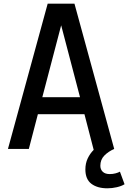

<svg xmlns="http://www.w3.org/2000/svg" viewBox="-20 -806 694 1039"><path d="M523 91Q523 111 536 123.5Q549 136 574 136Q591 136 605.5 132Q620 128 629 123L654 191Q638 201 612.5 207Q587 213 561 213Q507 213 474.5 188.5Q442 164 442 111Q442 78 454.5 51.5Q467 25 487 5L437 -188H185L136 0H23L238 -786H383L598 0Q566 14 544.5 36Q523 58 523 91ZM209 -280H413L311 -669Z"/></svg>

Font: Cooper Hewitt
Style: Regular
Weight: 707
Designer: Village Type and Design LLC
Foundry: Cooper Hewitt Smithsonian Design Museum
Version: 1.000